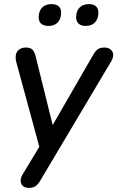

<svg xmlns="http://www.w3.org/2000/svg" viewBox="-20 -726 570 933"><path d="M121 187Q102 187 91.5 178Q81 169 80.5 154Q80 139 89 123L184 -34L177 9L59 -425Q54 -445 57.5 -461Q61 -477 74 -486Q87 -495 105 -495Q127 -495 137.5 -485Q148 -475 154 -449L245 -82H215L432 -458Q443 -478 455 -486.5Q467 -495 487 -495Q506 -495 517.5 -485.5Q529 -476 530 -461.5Q531 -447 521 -429L176 151Q165 170 153 178.5Q141 187 121 187ZM396 -600Q374 -600 362 -611Q350 -622 350 -642Q350 -672 366.5 -689Q383 -706 412 -706Q434 -706 446 -695.5Q458 -685 458 -665Q458 -635 442 -617.5Q426 -600 396 -600ZM215 -600Q192 -600 180 -611Q168 -622 168 -642Q168 -672 184.5 -689Q201 -706 230 -706Q253 -706 265 -695.5Q277 -685 277 -665Q277 -635 261 -617.5Q245 -600 215 -600Z"/></svg>

Font: Nunito ExtraLight SemiBold
Style: Italic
Weight: 600
Italic angle: -9°
Version: Version 3.602